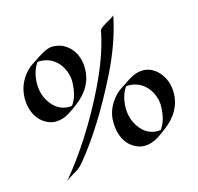

<svg xmlns="http://www.w3.org/2000/svg" viewBox="-124 -931 1195 1158"><g transform="rotate(-15 473.5 -352.0)"><path d="M913.6 -255.4Q913.6 -138.2 803.2 -56.2Q789.1 -45.9 773.2 -34.2Q757.3 -22.5 740.2 -12.7Q665.5 28.8 601.6 -6.3Q545.4 -37.1 525.4 -105.5Q515.6 -138.2 515.6 -179.2Q515.6 -266.6 584.5 -337.4Q598.1 -351.1 615.2 -362.1Q632.3 -373 647 -382.8Q661.6 -392.6 675.3 -401.6Q689 -410.6 703.1 -417.5Q736.3 -433.1 768.3 -433.1Q800.3 -433.1 827.9 -417.2Q855.5 -401.4 874.5 -376Q913.6 -324.7 913.6 -255.4ZM682.1 -799.3Q649.9 -636.7 562 -460Q418.9 -173.3 271 5.9Q247.1 34.7 229.7 45.7Q212.4 56.6 200.2 63.5Q167 82.5 154.3 94.7Q333 -120.1 469.7 -399.9Q553.7 -571.3 583.5 -713.9Q584.5 -717.8 584.7 -723.6Q585 -729.5 589.4 -736.3Q593.8 -743.2 605.7 -751.5Q617.7 -759.8 631.3 -767.6Q645 -775.4 658.7 -783.2Q672.4 -791 682.1 -799.3ZM434.6 -535.2Q434.6 -418 324.2 -335.9Q263.7 -290 235.8 -280.3Q208 -270.5 179.9 -270.5Q151.9 -270.5 123 -286.1Q94.2 -301.8 75.2 -327.1Q36.6 -378.4 36.6 -452.1Q36.6 -546.9 105.5 -616.7Q119.1 -630.9 136.2 -641.8Q153.3 -652.8 168 -662.6Q182.6 -672.4 196.3 -681.2Q210 -689.9 224.6 -697.3Q257.3 -712.9 278.1 -712.9Q298.8 -712.9 321.3 -707Q343.8 -701.2 366.5 -684.3Q389.2 -667.5 404.3 -644.5Q434.6 -597.7 434.6 -535.2ZM818.8 -203.1Q818.8 -228.5 807.6 -260Q796.4 -291.5 775.4 -315.4Q730.5 -367.7 659.7 -367.7Q653.3 -367.7 646.5 -366.7Q609.9 -314.5 609.9 -238.8Q609.9 -169.4 649.4 -115.7Q692.9 -56.2 760.7 -56.2Q770 -56.2 779.8 -57.6Q818.8 -110.4 818.8 -203.1ZM339.8 -482.9Q339.8 -508.3 328.6 -539.8Q317.4 -571.3 296.9 -595.2Q251.5 -647.5 180.7 -647.5Q173.8 -647.5 167.5 -646Q130.9 -593.8 130.9 -518.6Q130.9 -448.2 170.4 -395Q214.4 -335.4 281.7 -335.4Q291 -335.4 300.8 -337.4Q339.8 -390.1 339.8 -482.9Z"/></g></svg>

Font: Fondamento
Style: Regular
Weight: 400
Version: Version 1.000